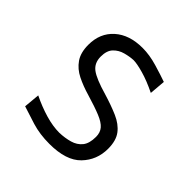

<svg xmlns="http://www.w3.org/2000/svg" viewBox="-145 -619 741 741"><g transform="rotate(45 226.0 -248.0)"><path d="M228.5 10Q176 10 133 -3.2Q90 -16.5 60 -26.5L66 -92Q108 -71.5 149 -59.5Q190 -47.5 225.5 -47.5Q255.5 -48.5 281 -55.8Q306.5 -63 321.8 -81.8Q337 -100.5 337 -136.5Q337 -160 324.2 -175Q311.5 -190 281.8 -202.2Q252 -214.5 201.5 -229.5Q163.5 -240.5 132.2 -256Q101 -271.5 82.8 -297.8Q64.5 -324 64.5 -367Q64.5 -430.5 107 -468.5Q149.5 -506.5 221.5 -506.5Q259.5 -506.5 301.8 -494Q344 -481.5 372 -471.5L366.5 -406Q321.5 -428 285 -438.2Q248.5 -448.5 230 -448.5Q209.5 -447.5 186.2 -441.2Q163 -435 146.8 -418.2Q130.5 -401.5 130.5 -368.5Q130.5 -333.5 155.2 -315Q180 -296.5 244.5 -278Q292.5 -263.5 328 -248Q363.5 -232.5 383 -207Q402.5 -181.5 402.5 -137Q402.5 -75.5 361.2 -32.8Q320 10 228.5 10Z"/></g></svg>

Font: Commissioner Flair Light
Style: Regular
Weight: 300
Designer: Kostas Bartsokas
Foundry: Kostas Bartsokas
Version: Version 1.000; ttfautohint (v1.8.3)